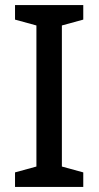

<svg xmlns="http://www.w3.org/2000/svg" viewBox="-20 -734 387 754"><path d="M307 0H39V-57L123 -80V-634L39 -657V-714H307V-657L223 -634V-80L307 -57Z"/></svg>

Font: Noto Sans Sundanese Medium
Style: Regular
Weight: 500
Version: Version 2.003